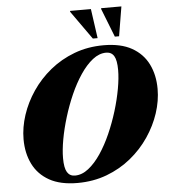

<svg xmlns="http://www.w3.org/2000/svg" viewBox="-62 -990 933 1060"><g transform="rotate(-5 405.0 -460.0)"><path d="M810 -464Q810 -398 787.8 -330.2Q765.5 -262.5 723.5 -200.5Q681.5 -138.5 622 -90Q562.5 -41.5 487.5 -13.2Q412.5 15 325 15Q230 15 169 -19.2Q108 -53.5 78.2 -113.8Q48.5 -174 48.5 -251Q48.5 -317 70.8 -384.8Q93 -452.5 135 -514.5Q177 -576.5 236.5 -625Q296 -673.5 371 -701.8Q446 -730 533.5 -730Q628.5 -730 689.5 -695.8Q750.5 -661.5 780.2 -601.5Q810 -541.5 810 -464ZM256.5 -128.5Q256.5 -74 271 -50.5Q285.5 -27 314.5 -27Q353 -27 389.2 -55.5Q425.5 -84 457.8 -132Q490 -180 516.2 -239.5Q542.5 -299 561.8 -362Q581 -425 591.5 -483.5Q602 -542 602 -586.5Q602 -641 587.8 -664.5Q573.5 -688 544 -688Q505.5 -688 469.2 -659.5Q433 -631 400.8 -583Q368.5 -535 342.2 -475.5Q316 -416 296.8 -353Q277.5 -290 267 -231.8Q256.5 -173.5 256.5 -128.5ZM504.5 -772H478L366 -930V-935H481.5ZM623.5 -772H600L538 -930V-935H650.5Z"/></g></svg>

Font: Newsreader Display ExtraBold
Style: Italic
Weight: 800
Italic angle: -17°
Designer: Hugues Gentile
Foundry: Production Type
Version: Version 1.001